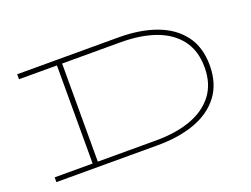

<svg xmlns="http://www.w3.org/2000/svg" viewBox="-85 -695 1136 870"><g transform="rotate(-20 482.5 -260.0)"><path d="M56 0V-23H239V-496H56V-520H545Q648 -520 725.5 -491.5Q803 -463 846.5 -405.5Q890 -348 890 -260Q890 -173 846.5 -115Q803 -57 725.5 -28.5Q648 0 545 0ZM545 -496H264V-23H545Q643 -23 714.5 -49.5Q786 -76 825.5 -128.5Q865 -181 865 -260Q865 -339 825.5 -391.5Q786 -444 714.5 -470Q643 -496 545 -496Z"/></g></svg>

Font: Padyakke Expanded One
Style: Regular
Weight: 400
Designer: James Puckett
Foundry: Dunwich Type Founders
Version: Version 1.500; ttfautohint (v1.8.4.7-5d5b)